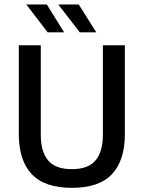

<svg xmlns="http://www.w3.org/2000/svg" viewBox="-20 -846 657 878"><path d="M308.5 13Q184 13 125 -49.8Q66 -112.5 66 -233V-639H166.5V-230Q166.5 -153 199.8 -112.8Q233 -72.5 308.5 -72.5Q384 -72.5 417.2 -112.8Q450.5 -153 450.5 -230V-639H551V-233Q551 -112.5 492.2 -49.8Q433.5 13 308.5 13ZM194 -825.5 272.5 -699.5V-698H198L101.5 -824V-825.5ZM340 -825.5 419.5 -699.5V-698H345L248 -823.5V-825.5Z"/></svg>

Font: Anek Latin Medium
Style: Regular
Weight: 500
Designer: Yesha Goshar
Foundry: Ek Type
Version: Version 1.003